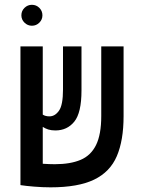

<svg xmlns="http://www.w3.org/2000/svg" viewBox="-20 -782 626 811"><path d="M193.8 9.3Q159.7 9.3 124 6.3Q88.4 3.4 66.9 0V-0.5H66.4V-585.9H160.6V-297.9Q171.4 -290.5 189 -290.5Q212.4 -290.5 229.2 -314.5Q246.1 -338.4 246.1 -403.3V-585.9H324.2V-399.9Q324.2 -305.7 293.9 -268.3Q263.7 -231 213.9 -231Q196.3 -231 183.6 -235.1Q170.9 -239.3 160.6 -246.1V-90.3Q173.8 -89.4 187 -88.9Q200.2 -88.4 211.4 -88.4Q276.9 -88.4 320.3 -106.7Q363.8 -125 385.7 -169.4Q407.7 -213.9 407.7 -292V-585.9H502V-291.5Q502 -189 473.4 -122.3Q444.8 -55.7 377.4 -23.2Q310.1 9.3 193.8 9.3ZM114.7 -673.3Q96.7 -673.3 83.5 -686.3Q70.3 -699.2 70.3 -717.3Q70.3 -735.8 83.5 -748.8Q96.7 -761.7 114.7 -761.7Q133.3 -761.7 146.2 -748.8Q159.2 -735.8 159.2 -717.3Q159.2 -699.2 146.2 -686.3Q133.3 -673.3 114.7 -673.3Z"/></svg>

Font: Cascadia Mono PL
Style: Regular
Weight: 400
Monospace: yes
Designer: Aaron Bell
Foundry: Saja Typeworks
Version: Version 2404.023; ttfautohint (v1.8.4)